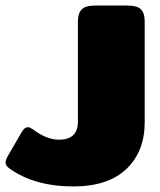

<svg xmlns="http://www.w3.org/2000/svg" viewBox="-170 -500 575 690"><path d="M-138 104Q-150 95 -150 84Q-150 75 -141 59L-91 -27Q-81 -43 -70 -43Q-63 -43 -50 -34Q-2 2 42 2Q110 2 110 -63V-423Q110 -452 123.5 -466Q137 -480 170 -480H289Q323 -480 336.5 -466.5Q350 -453 350 -423V-61Q350 45 284 107.5Q218 170 94 170Q-48 170 -138 104Z"/></svg>

Font: Mitr
Style: Bold
Weight: 700
Designer: Thanarat Vachiruckul
Foundry: Cadson Demak
Version: Version 1.002